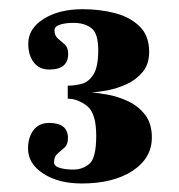

<svg xmlns="http://www.w3.org/2000/svg" viewBox="-20 -754 400 428"><path d="M162 -345Q110.5 -345 76.5 -367Q42.5 -389 42.5 -423Q42.5 -448 54.8 -464Q67 -480 89.5 -480Q131.5 -480 131.5 -446Q131.5 -432 123.8 -425Q116 -418 108.2 -411.5Q100.5 -405 100.5 -392Q100.5 -383.5 113 -379.8Q125.5 -376 143.5 -376Q164 -376 179.2 -388.8Q194.5 -401.5 194.5 -451.5Q194.5 -502 173.8 -518Q153 -534 131 -534V-563Q146 -563 161.8 -567Q177.5 -571 188.2 -587.8Q199 -604.5 199 -642.5Q199 -679.5 183.8 -691.2Q168.5 -703 144 -703Q125.5 -703 113.5 -699Q101.5 -695 101.5 -686.5Q101.5 -674.5 109.2 -668Q117 -661.5 124.5 -654.8Q132 -648 132 -634Q132 -599 90 -599Q67.5 -599 55.2 -615Q43 -631 43 -656.5Q43 -690.5 77.5 -712Q112 -733.5 164 -733.5Q202.5 -733.5 236.2 -724.8Q270 -716 291.2 -695.2Q312.5 -674.5 312.5 -638.5Q312.5 -611 298 -593.5Q283.5 -576 262 -566.2Q240.5 -556.5 219 -552.5Q197.5 -548.5 183.5 -548Q198.5 -547 221.2 -542.8Q244 -538.5 266.2 -528Q288.5 -517.5 303.5 -498Q318.5 -478.5 318.5 -447.5Q318.5 -401.5 275.5 -373.2Q232.5 -345 162 -345Z"/></svg>

Font: Imbue 10pt
Style: Bold
Weight: 700
Designer: Tyler Finck
Foundry: Etcetera Type Company
Version: Version 1.102; ttfautohint (v1.8.3)